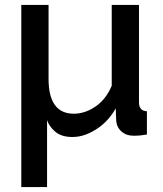

<svg xmlns="http://www.w3.org/2000/svg" viewBox="-20 -543 657 775"><path d="M66 -523H176V-225Q176 -84 278 -84Q323 -84 365.5 -113Q408 -142 431 -197V-523H541V-130Q541 -95 573 -94V0Q555 3 543.5 4Q532 5 521 5Q489 5 469.5 -13Q450 -31 449 -58L447 -106Q436 -85 418 -64Q400 -43 376.5 -26.5Q353 -10 326.5 0Q300 10 272 10Q228 10 203 -11.5Q178 -33 170 -58V212H66Z"/></svg>

Font: IngvarSans
Style: Regular
Weight: 600
Version: Version 3.000